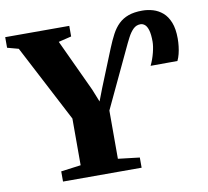

<svg xmlns="http://www.w3.org/2000/svg" viewBox="-104 -845 1015 937"><g transform="rotate(-10 403.5 -377.0)"><path d="M134 0V-50.5L232.5 -63.5V-295L34 -675.5L-21.5 -690.5V-743H296V-690.5L232 -675L352.5 -416.5L377.5 -354L401.5 -416.5L476 -600.5Q491 -637.5 506.2 -666.2Q521.5 -695 541.8 -714.5Q562 -734 590.2 -744.2Q618.5 -754.5 659.5 -754.5Q686.5 -754.5 712.5 -746.8Q738.5 -739 759.8 -720.8Q781 -702.5 793.8 -670.5Q806.5 -638.5 806.5 -590.5Q806.5 -571.5 804.2 -552Q802 -532.5 797.5 -514.8Q793 -497 786 -482.5L653 -482Q667 -511 675 -543Q683 -575 683 -597Q683 -632.5 677 -653Q671 -673.5 661 -682Q651 -690.5 639 -690.5Q618.5 -690.5 603.5 -676Q588.5 -661.5 575.5 -636.5Q562.5 -611.5 548.5 -581L417 -302V-63L523.5 -50.5V0Z"/></g></svg>

Font: Merriweather 60pt Black
Style: Regular
Weight: 900
Version: Version 2.100